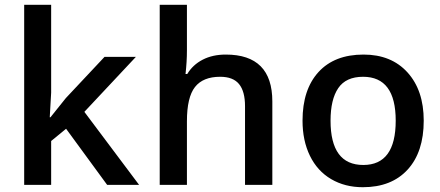

<svg xmlns="http://www.w3.org/2000/svg" viewBox="-20 -780 1857 810"><path d="M192.9 -285.2 257.8 -366.2 420.9 -540H553.2L335.9 -308.1L566.9 0H432.1L258.8 -236.8L195.8 -185.1V0H82V-759.8H195.8V-389.2L189.9 -285.2Z M1128.9 0H1013.7V-332Q1013.7 -394.5 988.5 -425.3Q963.4 -456.1 908.7 -456.1Q836.4 -456.1 802.5 -412.8Q768.6 -369.6 768.6 -268.1V0H653.8V-759.8H768.6V-566.9Q768.6 -520.5 762.7 -467.8H770Q793.5 -506.8 835.2 -528.3Q877 -549.8 932.6 -549.8Q1128.9 -549.8 1128.9 -352.1Z M1767.6 -271Q1767.6 -138.7 1699.7 -64.5Q1631.8 9.8 1510.7 9.8Q1435.1 9.8 1377 -24.4Q1318.8 -58.6 1287.6 -122.6Q1256.3 -186.5 1256.3 -271Q1256.3 -402.3 1323.7 -476.1Q1391.1 -549.8 1513.7 -549.8Q1630.9 -549.8 1699.2 -474.4Q1767.6 -398.9 1767.6 -271ZM1374.5 -271Q1374.5 -84 1512.7 -84Q1649.4 -84 1649.4 -271Q1649.4 -456.1 1511.7 -456.1Q1439.5 -456.1 1407 -408.2Q1374.5 -360.4 1374.5 -271Z"/></svg>

Font: f0_41264          
Style: Regular
Weight: 600
Foundry: Ascender Corporation
Version: Version 1.10